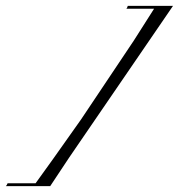

<svg xmlns="http://www.w3.org/2000/svg" viewBox="-70 -560 613 658"><path d="M-50 78Q-46 74 -44 68H52L111 -14L208 -151L388 -420L458 -530H363Q364 -531 365.5 -533.5Q367 -536 368 -540H523L167 -20L102 78Z"/></svg>

Font: Kapakana
Style: Regular
Weight: 400
Designer: Kousuke Nagai
Version: Version 1.002